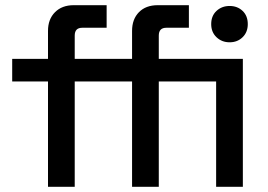

<svg xmlns="http://www.w3.org/2000/svg" viewBox="-20 -720 1032 740"><path d="M489 0V-406H379V-493H489V-601Q489 -646 515.5 -673Q542 -700 588 -700H708V-613H621Q592 -613 592 -583V-493H813V-406H592V0ZM165 0V-406H27V-493H165V-601Q165 -646 192 -673Q219 -700 264 -700H391V-613H297Q268 -613 268 -583V-493H379V-406H268V0ZM813 0V-493H916V0ZM865 -557Q835 -557 814.5 -576.5Q794 -596 794 -627Q794 -659 814.5 -678Q835 -697 865 -697Q895 -697 915 -678Q935 -659 935 -627Q935 -596 915 -576.5Q895 -557 865 -557Z"/></svg>

Font: Space Grotesk Medium
Style: Regular
Weight: 500
Designer: Florian Karsten
Foundry: Florian Karsten
Version: Version 2.000